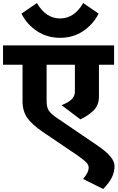

<svg xmlns="http://www.w3.org/2000/svg" viewBox="-40 -977 777 1269"><path d="M0 0ZM717 120Q717 160 699.5 195.5Q682 231 642 272L509 206Q528 183 537 165.5Q546 148 546 130Q546 112 527.5 93.5Q509 75 469 48L243 -105Q171 -154 140 -198.5Q109 -243 109 -307V-549H-20V-677H714V-549H614V-339Q614 -281 577.5 -246Q541 -211 491 -188L367 -282Q411 -299 433 -320Q455 -341 455 -373V-549H268V-310Q268 -269 282 -247Q296 -225 334 -199L600 -18Q660 22 688.5 56Q717 90 717 120ZM102 -887 204 -957Q263 -855 357 -855Q451 -855 510 -957L612 -887Q574 -814 508 -770.5Q442 -727 357 -727Q272 -727 204.5 -771.5Q137 -816 102 -887Z"/></svg>

Font: Martel Sans Black
Style: Regular
Weight: 900
Designer: Dan Reynolds and Mathieu Réguer
Foundry: Dan Reynolds and Mathieu Réguer
Version: Version 1.002; ttfautohint (v1.1) -l 5 -r 5 -G 72 -x 0 -D la